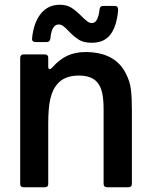

<svg xmlns="http://www.w3.org/2000/svg" viewBox="-20 -788 635 808"><path d="M79 0Q65 0 65 -14V-545Q65 -551 68.5 -555Q72 -559 79 -559H169Q176 -559 179.5 -555Q183 -551 183 -545V-508Q183 -497 189 -497Q193 -497 199 -503Q231 -539 264.5 -554Q298 -569 339 -569Q465 -569 510 -478Q527 -445 531 -411Q535 -377 535 -327V-14Q535 -7 531 -3.5Q527 0 521 0H430Q424 0 420 -3.5Q416 -7 416 -14V-327Q416 -371 409.5 -399Q403 -427 388 -443Q364 -470 312 -470Q251 -470 221 -434Q201 -411 192 -373Q183 -335 183 -269V-14Q183 0 169 0ZM268 -658Q255 -672 246 -678.5Q237 -685 227 -685Q197 -685 192 -625Q189 -611 177 -611H129Q122 -611 118 -615Q114 -619 115 -626Q121 -692 151.5 -730Q182 -768 231 -768Q261 -768 280.5 -755.5Q300 -743 324 -719Q338 -705 347.5 -698Q357 -691 367 -691Q393 -691 399 -749Q401 -763 414 -763H464Q471 -763 474.5 -757.5Q478 -752 477 -742Q470 -674 443.5 -641Q417 -608 366 -608Q332 -608 311.5 -621Q291 -634 268 -658Z"/></svg>

Font: Open Sauce Two SemiBold
Style: Regular
Weight: 600
Designer: Alfredo Marco Pradil
Foundry: Creative Sauce Fz LLC
Version: Version 1.477